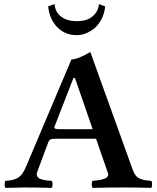

<svg xmlns="http://www.w3.org/2000/svg" viewBox="-20 -911 765 933"><path d="M270 -283.2H430.2L344.2 -532.2H336.9L245.1 -295.9Q242.2 -288.6 247.8 -285.9Q253.4 -283.2 270 -283.2ZM214.8 -220.2 162.1 -79.1Q159.2 -71.8 158.7 -65.4Q158.2 -59.1 160.9 -54.7Q163.6 -50.3 166.5 -47.1Q169.4 -43.9 176.5 -41.5Q183.6 -39.1 188 -37.6Q192.4 -36.1 202.1 -34.9Q211.9 -33.7 216.3 -33.4Q220.7 -33.2 231 -32.2Q235.4 -27.8 235.4 -15.1Q235.4 -2.4 231 2Q156.7 0 99.1 0Q73.2 0 6.8 2Q2.4 -2.4 2.4 -15.1Q2.4 -27.8 6.8 -32.2Q26.4 -33.7 37.8 -35.9Q49.3 -38.1 63 -44.9Q76.7 -51.8 87.2 -65.7Q97.7 -79.6 106.9 -102.1L327.1 -622.1Q356.9 -622.1 418.9 -658.2L625 -85.9Q630.9 -69.3 639.4 -58.6Q647.9 -47.9 659.7 -43Q671.4 -38.1 681.9 -36.1Q692.4 -34.2 708 -32.7Q712.4 -32.2 714.8 -32.2Q719.2 -27.8 719.2 -15.1Q719.2 -2.4 714.8 2Q642.6 0 587.9 0Q504.4 0 430.2 2Q425.8 -2.4 425.8 -15.1Q425.8 -27.8 430.2 -32.2Q447.3 -33.7 458.7 -35.4Q470.2 -37.1 483.9 -41.3Q497.6 -45.4 502.7 -53.2Q507.8 -61 503.9 -71.8L446.8 -236.8H250Q232.4 -236.8 225.6 -233.4Q218.8 -230 214.8 -220.2ZM213.9 -879.9 245.1 -891.1Q248.5 -851.1 277.8 -829.6Q307.1 -808.1 353 -808.1Q379.4 -808.1 401.6 -815.4Q423.8 -822.8 440.9 -842.3Q458 -861.8 460.9 -891.1L491.2 -879.9Q487.3 -844.7 472.7 -816.9Q458 -789.1 438 -772.9Q418 -756.8 396.2 -748.5Q374.5 -740.2 353 -740.2Q295.9 -740.2 258.3 -778.8Q220.7 -817.4 213.9 -879.9Z"/></svg>

Font: Common Serif SemiBold
Style: Regular
Weight: 600
Designer: Philipp H. Poll, Khaled Hosny
Foundry: Stefan Peev, Context Ltd.
Version: Version 1.026